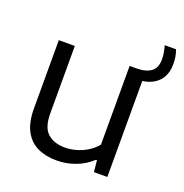

<svg xmlns="http://www.w3.org/2000/svg" viewBox="-127 -808 890 930"><g transform="rotate(20 318.0 -343.0)"><path d="M263 9Q207.5 9 165.2 -10.8Q123 -30.5 99 -74.8Q75 -119 75 -191.5V-542.5H157.5V-195.5Q157.5 -121.5 191.2 -92.5Q225 -63.5 279.5 -63.5Q306.5 -63.5 335.5 -71.2Q364.5 -79 391.5 -95Q418.5 -111 440 -136.5V-542.5H475Q523 -542.5 549.8 -562Q576.5 -581.5 576.5 -624.5Q576.5 -643.5 573.5 -660Q570.5 -676.5 565.5 -695H624Q630.5 -676.5 633.2 -659.8Q636 -643 636 -622Q636 -580 618.2 -551.2Q600.5 -522.5 567.8 -507.5Q535 -492.5 489 -492.5L522.5 -526V0H453.5L447.5 -59.5H442.5Q406.5 -26 360 -8.5Q313.5 9 263 9Z"/></g></svg>

Font: Encode Sans SemiExpanded
Style: Regular
Weight: 400
Width: 6
Designer: Multiple Designers
Foundry: Impallari Type
Version: Version 3.002